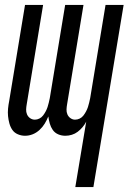

<svg xmlns="http://www.w3.org/2000/svg" viewBox="-20 -540 540 775"><path d="M284 215 328 -49Q322 -37 313 -26.5Q304 -16 293.5 -8Q283 0 270 4Q257 8 244 8Q228 8 214.5 2Q201 -4 193 -15.5Q185 -27 181 -41Q177 -55 175 -70Q169 -55 160.5 -41Q152 -27 139.5 -15.5Q127 -4 112 2Q97 8 81 8Q66 8 52 2Q38 -4 30 -15.5Q22 -27 18 -41.5Q14 -56 12.5 -71Q11 -86 12.5 -101.5Q14 -117 17 -132L81 -520H154L88 -120Q86 -109 85.5 -98.5Q85 -88 89 -78.5Q93 -69 101.5 -63Q110 -57 121 -57Q130 -57 139 -61.5Q148 -66 154 -74Q160 -82 164.5 -90.5Q169 -99 172 -108Q175 -117 177 -126Q179 -135 181 -144L243 -520H317L251 -120Q249 -109 248.5 -98.5Q248 -88 252 -78.5Q256 -69 264.5 -63Q273 -57 283 -57Q293 -57 302 -61.5Q311 -66 317 -74Q323 -82 327.5 -90.5Q332 -99 335 -108Q338 -117 340 -126Q342 -135 344 -144L406 -520H479L357 215Z"/></svg>

Font: Iosevka Fixed
Style: Italic
Weight: 400
Italic angle: -9°
Monospace: yes
Designer: Belleve Invis
Foundry: Belleve Invis
Version: Version 33.2.4